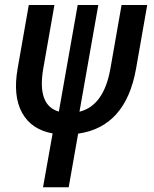

<svg xmlns="http://www.w3.org/2000/svg" viewBox="-20 -538 626 782"><path d="M155.3 224.6 194.3 5.4Q107.4 -10.3 69.8 -78.9Q32.2 -147.5 51.8 -258.8L97.2 -517.6H201.7L156.2 -258.8Q130.4 -108.9 219.7 -83.5L296.4 -517.6H380.4L303.7 -83Q403.3 -107.9 429.7 -258.8L475.1 -517.6H579.6L534.2 -258.8Q492.2 -21 298.3 6.3L259.8 224.6Z"/></svg>

Font: Cascadia Code NF
Style: Italic
Weight: 400
Italic angle: -10°
Monospace: yes
Designer: Aaron Bell
Foundry: Saja Typeworks
Version: Version 2404.023; ttfautohint (v1.8.4)